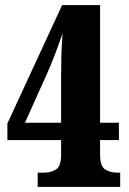

<svg xmlns="http://www.w3.org/2000/svg" viewBox="-20 -734 506 754"><path d="M128 0V-56H152Q180 -56 200 -68.5Q220 -81 220 -128V-184H9V-249L224 -714H373V-252H447V-184H373V-128Q373 -81 393 -68.5Q413 -56 441 -56H452V0ZM78 -252H220V-435Q220 -479 221 -518Q222 -557 226 -603Q213 -566 198 -526Q183 -486 167 -450Z"/></svg>

Font: Noto Serif Tamil ExtraCondensed Black
Style: Regular
Weight: 900
Width: 2
Designer: Indian Type Foundry, Tom Grace, and the Monotype Design Team
Foundry: Monotype Imaging Inc.
Version: Version 2.004; ttfautohint (v1.8.4.7-5d5b)